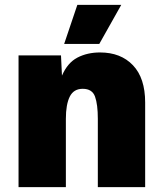

<svg xmlns="http://www.w3.org/2000/svg" viewBox="-20 -767 671 787"><path d="M56 0V-540H230L234 -457Q257 -510 297.5 -531Q338 -552 390 -552Q475 -552 525 -499.5Q575 -447 575 -347V0H381V-280Q381 -339 369.5 -371Q358 -403 319 -403Q282 -403 266 -371Q250 -339 250 -280V0ZM243 -587 297 -747H477L387 -587Z"/></svg>

Font: Geist Black
Style: Regular
Weight: 400
Designer: Basement.studio, Andrés Briganti, Mateo Zaragoza
Foundry: Basement.studio, Vercel, Andrés Briganti, Guido Ferreyra, Mateo Zaragoza
Version: Version 1.401